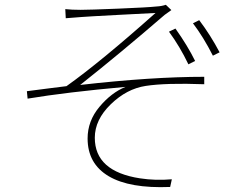

<svg xmlns="http://www.w3.org/2000/svg" viewBox="-20 -762 1040 800"><path d="M254 -686 252 -724Q278 -721 316 -721Q351 -721 473 -726Q595 -731 632 -735Q653 -736 671 -742L694 -720Q682 -712 666 -700Q482 -541 314 -408Q611 -442 831 -442V-411Q672 -417 587 -404Q508 -392 441.5 -327.5Q375 -263 375 -188Q375 -48 563 -19Q628 -9 696 -15L689 17Q520 24 432.5 -28Q345 -80 345 -185Q345 -258 394.5 -317Q444 -376 503 -400Q258 -378 95 -351L92 -382Q123 -386 185 -394Q247 -402 257 -403Q399 -504 628 -708Q607 -707 474 -700Q341 -693 318 -691ZM784 -665 810 -678Q857 -616 895 -544L867 -530Q828 -607 784 -665ZM684 -630 711 -643Q762 -571 793 -508L765 -494Q729 -569 684 -630Z"/></svg>

Font: Noto Sans Korean Thin
Style: Regular
Weight: 250
Designer: Ryoko NISHIZUKA  (kana & ideographs); Paul D. Hunt (Latin, Greek & Cyrillic); Wenlong ZHANG  (bopomofo); Sandoll Communi
Foundry: Adobe Systems Incorporated
Version: Version 1.0001;PS 1;hotconv 1.0.78;makeotf.lib2.5.61930